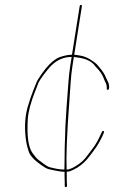

<svg xmlns="http://www.w3.org/2000/svg" viewBox="-20 -690 468 779"><path d="M308.6 -670C305.6 -670 303.9 -668.3 303.3 -665L272.1 -468C258.6 -468 242.4 -464.9 223.5 -458.7C210.7 -454.5 196.1 -444.3 179.8 -428C171.1 -419.3 160.9 -406.8 149.3 -390.5C137.8 -374.2 130.5 -362.2 127.6 -354.5C124.8 -346.8 120.7 -336.7 115.3 -324C109.3 -309.7 101.1 -285.4 90.8 -251C80 -208 78.7 -161.8 86.8 -112.5C88.5 -102.2 91.8 -89.8 96.5 -75.3C101.3 -60.8 113.3 -46.2 132.5 -31.5C138.1 -27.2 143.5 -23.2 148.6 -19.5C153.7 -15.8 159.4 -12.1 165.8 -8.4C172.1 -4.7 184.8 -1.2 203.7 2L224.1 5.5C230 6.5 235.9 7 241.9 7C241.8 24.3 242 37.7 242.6 47L242.7 65C242.8 68.3 244.5 69.7 247.6 69C250.7 68.3 252.2 66.3 252 63L250.9 45C250.9 36.3 250.9 23.7 250.9 7C254.3 6.3 258.4 5.7 263.2 5C285.6 -3.4 305.4 -15.9 322.6 -32.5C328.5 -38.2 334.7 -45.2 341 -53.5C347.3 -61.8 353.2 -69.5 358.6 -76.5C364.1 -83.5 368.3 -89.5 371.5 -94.5C374.6 -99.5 378 -105 381.6 -111C385.2 -117 388.5 -123.2 391.5 -129.5C394.5 -135.8 397.3 -142 400 -148C402.7 -154 402.7 -157.5 400.1 -158.5C397.6 -159.5 395.4 -158.3 393.5 -155C386.1 -138.2 379.4 -124.7 373.6 -114.5C370.4 -108.8 367.3 -103.7 364.2 -99C361.1 -94.3 356.8 -88.5 351.4 -81.5C346 -74.5 339.2 -65.5 331.1 -54.6C323 -43.7 312.6 -33.6 299.9 -24.5C279 -9.5 262.5 -2 250.3 -2C248 -57.7 251.6 -148.7 261.1 -275C263.2 -303 265 -329.2 266.5 -353.5C268 -377.8 270.6 -401.3 274.2 -424L279.7 -459C284.3 -458.3 288.5 -457.7 292.4 -457C328.5 -452.9 353.2 -440.9 366.7 -421C384.3 -403.5 395.7 -387.2 400.9 -372C402.7 -366.7 405.4 -360.8 408.8 -354.3C412.1 -347.8 413.6 -339.4 413.1 -329C413.4 -326.3 415 -325.2 418.1 -325.5C421.1 -325.8 422.7 -329.7 422.8 -337.1C422.9 -344.5 421.3 -351.6 417.8 -358.5C414.2 -365.5 410.5 -373.4 406.7 -382.3C402.9 -391.2 395.6 -402.1 384.7 -415L374 -427.7C370.3 -432.2 361.4 -438.9 347.5 -448C342.3 -451.3 336.6 -454.3 330.4 -457C324.1 -459.7 318.3 -461.7 312.8 -463C307.4 -464.3 301.9 -465.3 296.3 -466C290.7 -466.7 285.7 -467.3 281.1 -468L312.3 -665C312.8 -668.3 311.6 -670 308.6 -670ZM241.3 -2C225.8 -2 206.4 -5 183.4 -11.1C175.4 -13.2 165.8 -18.7 154.4 -27.5C149.6 -31.2 143.8 -35.5 137 -40.6C130.2 -45.7 121.9 -55.1 111.9 -69C94.9 -92.7 88.6 -139.1 92.9 -208C94.8 -237.1 105 -275.1 123.5 -322C128.5 -334.7 132.4 -344.7 135.2 -352C138.1 -359.3 145.2 -370.7 156.6 -386C168.1 -401.3 177.8 -413.2 185.8 -421.5C209.7 -446.5 238 -459 270.7 -459L265.2 -424C261.6 -401.3 259 -377.7 257.4 -353C255.8 -328.3 253.3 -294.4 249.8 -251.3C246.4 -208.2 244 -155.1 242.6 -92C241.9 -62.7 241.7 -41 241.8 -27C241.9 -13 241.7 -4.7 241.3 -2Z"/></svg>

Font: Proton
Style: LitIt
Weight: 500
Version: Version 1.017